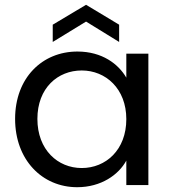

<svg xmlns="http://www.w3.org/2000/svg" viewBox="-20 -772 716 801"><path d="M507 -275C507 -146 421 -71 321 -71C221 -71 136 -147 136 -276C136 -405 221 -478 321 -478C421 -478 507 -402 507 -275ZM43 -276C43 -105 156 9 302 9C402 9 475 -43 507 -102V0H599V-548H507V-448C474 -505 406 -557 303 -557C156 -557 43 -447 43 -276ZM339 -682 477 -597V-669L339 -752L200 -669V-597Z"/></svg>

Font: Matrixport Regular
Style: Regular
Weight: 400
Designer: Ninad Kale (Devanagari), Jonny Pinhorn (Latin)
Foundry: Indian Type Foundry
Version: Version 3.200;PS 1.000;hotconv 16.6.54;makeotf.lib2.5.65590